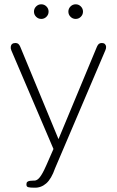

<svg xmlns="http://www.w3.org/2000/svg" viewBox="-20 -690 543 893"><path d="M135 150Q138 150 140 150Q153 150 165.5 134Q178 118 193 84L198 73L233 -7V13L33 -455Q29 -464 30 -472.5Q31 -481 36.5 -485.5Q42 -490 52 -490Q60 -490 65 -486Q70 -482 74 -473L264 -14H240L431 -473Q435 -482 440 -486Q445 -490 454 -490Q463 -490 468 -485Q473 -480 473.5 -472.5Q474 -465 470 -456L239 86L236 93Q219 142 195 163Q171 184 140 183Q120 183 111 180.5Q102 178 103 166Q103 159 107.5 155.5Q112 152 119.5 151Q127 150 135 150ZM138 -636Q138 -650 148 -660Q158 -670 172 -670Q186 -670 196 -660Q206 -650 206 -636Q206 -622 196 -612Q186 -602 172 -602Q158 -602 148 -612Q138 -622 138 -636ZM298 -636Q298 -650 308 -660Q318 -670 332 -670Q346 -670 356 -660Q366 -650 366 -636Q366 -622 356 -612Q346 -602 332 -602Q318 -602 308 -612Q298 -622 298 -636Z"/></svg>

Font: SN Pro Thin
Style: Regular
Weight: 200
Designer: Tobias Whetton
Foundry: Supernotes
Version: Version 1.003;Glyphs 3.3 (3324)